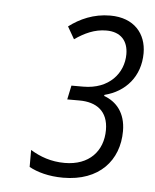

<svg xmlns="http://www.w3.org/2000/svg" viewBox="-40 -890 417 517"><g transform="rotate(5 168.0 -632.0)"><path d="M149 -409C247 -409 299 -469 299 -548C299 -597 274 -626 240 -638L241 -641C297 -655 336 -699 336 -762C336 -814 303 -855 238 -855C193 -855 156 -838 127 -816L146 -783C172 -801 199 -814 231 -814C270 -814 290 -791 290 -755C290 -704 252 -658 182 -658H150L142 -620H175C221 -620 253 -598 253 -547C253 -490 216 -449 150 -449C113 -449 83 -460 57 -476V-430C79 -418 110 -409 149 -409Z"/></g></svg>

Font: Noto Sans Condensed Light
Style: Italic
Weight: 300
Width: 3
Italic angle: -12°
Designer: Monotype Design Team
Foundry: Monotype Imaging Inc.
Version: Version 2.013